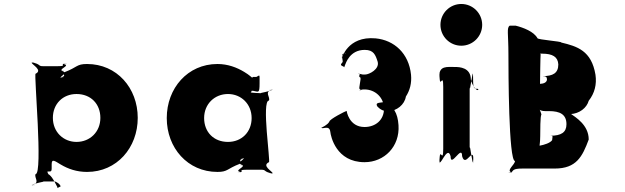

<svg xmlns="http://www.w3.org/2000/svg" viewBox="-20 -850 3143 966"><path d="M673 -257C673 -407 568 -528 418 -528C364 -528 371 -512 305 -487C287 -479 323 -468 283 -460C274 -460 323 -458 285 -458C280 -466 328 -483 290 -494C281 -494 328 -495 290 -495C281 -505 334 -521 302 -526C293 -526 338 -529 300 -529C286 -524 316 -517 268 -517H196C170 -517 187 -527 141 -536C132 -536 177 -535 139 -535C140 -525 197 -497 159 -479C150 -479 197 26 159 26C150 44 186 71 139 81C130 81 179 82 141 82C141 73 216 63 196 63H254C262 63 283 76 285 88C265 97 269 99 269 92C259 75 249 47 228 29C207 29 206 -141 206 -47C206 35 202 21 220 13C242 13 240 14 240 -24C240 -54 257 -39 286 -22C323 0 366 15 418 15C568 15 673 -107 673 -257ZM485 -257C485 -186 432 -136 365 -136C299 -136 246 -186 246 -257C246 -327 296 -377 365 -377C437 -377 485 -327 485 -257Z M819 -256C819 -106 924 15 1074 15C1127 15 1121 -1 1187 -26C1205 -34 1168 -45 1208 -53C1217 -53 1168 -55 1206 -55C1211 -47 1163 -30 1201 -19C1210 -19 1163 -18 1201 -18C1210 -8 1157 9 1189 14C1198 14 1154 16 1192 16C1206 11 1175 4 1223 4H1295C1321 4 1304 14 1350 23C1359 23 1314 22 1352 22C1351 12 1295 -16 1333 -34C1342 -34 1295 -344 1333 -344C1342 -362 1305 -389 1352 -399C1361 -399 1312 -400 1350 -400C1350 -391 1275 -381 1295 -381C1295 -381 1235 -383 1242 -386C1253 -395 1238 -404 1234 -402C1234 -395 1233 -393 1254 -393C1280 -389 1286 -377 1286 -431C1286 -482 1288 -471 1270 -463C1248 -463 1250 -464 1250 -458C1246 -460 1236 -472 1209 -488C1171 -511 1126 -528 1074 -528C924 -528 819 -406 819 -256ZM1007 -256C1007 -327 1060 -377 1127 -377C1193 -377 1246 -327 1246 -256C1246 -186 1196 -136 1127 -136C1055 -136 1007 -186 1007 -256Z M1716 -523C1720 -531 1739 -599 1815 -599C1860 -599 1869 -574 1880 -540C1891 -502 1837 -475 1817 -475H1804C1809 -475 1778 -479 1785 -482C1796 -482 1773 -480 1784 -480C1798 -477 1780 -468 1791 -461C1802 -461 1780 -401 1791 -401C1802 -399 1781 -394 1792 -394C1803 -394 1779 -395 1791 -396C1803 -397 1791 -400 1814 -400C1867 -400 1912 -360 1912 -303C1912 -246 1869 -211 1814 -211C1735 -211 1724 -292 1724 -292C1720 -292 1637 -250 1637 -238C1628 -221 1600 -209 1596 -207C1597 -207 1601 -205 1603 -205C1624 -208 1639 -212 1642 -186C1644 -165 1671 -34 1814 -34C1914 -34 1992 -113 1985 -220C1981 -281 1960 -319 1910 -336C1885 -332 1868 -334 1878 -315C1888 -304 1905 -290 1932 -290C1976 -291 2016 -324 2022 -364C2042 -395 2052 -431 2048 -474C2037 -582 1963 -648 1870 -657C1726 -670 1700 -553 1700 -560C1700 -590 1741 -580 1708 -580C1693 -576 1706 -551 1704 -538C1690 -522 1694 -522 1710 -514C1718 -510 1707 -503 1716 -523Z M2301 -830C2359 -830 2406 -783 2406 -725C2406 -667 2359 -620 2301 -620C2243 -620 2196 -667 2196 -725C2196 -783 2243 -830 2301 -830ZM2269 -513C2229 -513 2190 -520 2190 -467C2190 -405 2192 -530 2192 -468C2192 -395 2210 -492 2210 -412V-102C2210 -22 2192 -117 2192 -45C2192 17 2190 -108 2190 -46C2190 8 2230 -126 2247 -64C2247 -2 2305 -126 2305 -64C2322 -2 2362 -119 2362 -46C2362 16 2360 -107 2360 -45C2360 10 2343 -146 2343 -102V-412C2343 -368 2360 -522 2360 -468C2360 -406 2362 -403 2384 -403C2396 -393 2366 -387 2349 -449C2349 -511 2291 -513 2269 -513Z M2538 -578C2538 -493 2539 -40 2571 -40C2571 -22 2528 6 2551 16C2551 16 2521 18 2553 18C2563 8 2559 -2 2609 -2H2771C2880 -2 2910 -62 2942 -148C2942 -222 2875 -260 2854 -276C2843 -280 2816 -276 2816 -276H2850C2895 -278 2932 -307 2942 -343C2972 -381 2983 -426 2976 -474C2956 -595 2884 -617 2804 -636C2808 -642 2684 -650 2684 -658C2666 -691 2614 -711 2574 -721H2545C2528 -711 2538 -681 2538 -578ZM2700 -576C2700 -578 2697 -582 2698 -583C2698 -583 2694 -582 2696 -582C2698 -580 2704 -580 2708 -580C2760 -580 2787 -564 2789 -526C2789 -482 2762 -467 2710 -467C2728 -467 2732 -462 2732 -449C2730 -435 2716 -429 2697 -428C2697 -441 2699 -576 2700 -576ZM2698 -165C2698 -185 2698 -272 2704 -272C2704 -281 2694 -298 2695 -302C2695 -302 2688 -299 2694 -299C2698 -295 2708 -291 2723 -291H2742C2798 -291 2830 -274 2830 -225C2830 -184 2804 -167 2748 -167C2767 -167 2758 -161 2758 -145C2749 -131 2718 -121 2695 -117V-115C2694 -119 2698 -136 2698 -165Z"/></svg>

Font: Hussar Przerywany
Style: Regular
Weight: 400
Foundry: Cannot Into Space Fonts
Version: Version 0.982